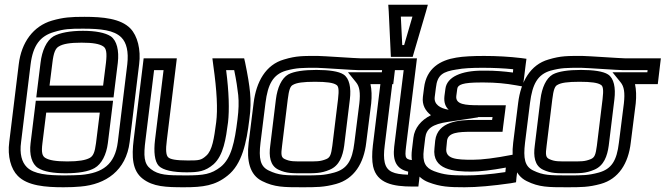

<svg xmlns="http://www.w3.org/2000/svg" viewBox="-20 -755 2808 810"><path d="M567 -484C575 -546 560 -604 530 -635C489 -677 414 -684 336 -684C279 -684 248 -682 199 -668C121 -645 70 -577 59 -483L19 -156C11 -96 26 -42 55 -13C96 29 172 35 248 35C275 35 300 34 320 32C426 23 512 -35 527 -156L567 -484ZM517 -484 477 -156C465 -61 413 -25 321 -17C303 -16 281 -15 254 -15C181 -15 123 -20 93 -50C72 -71 62 -106 69 -156L109 -483C119 -563 149 -603 208 -620C251 -633 274 -634 330 -634C405 -634 461 -628 492 -597C514 -575 523 -537 517 -484ZM385 -151C380 -112 373 -97 359 -89C341 -79 311 -74 264 -74C216 -74 187 -79 171 -89C158 -97 154 -112 159 -151L175 -280H401L385 -151ZM435 -151 454 -305 457 -330H432H156H131L128 -305L109 -151C103 -103 114 -63 141 -46C164 -31 205 -24 257 -24C310 -24 353 -31 379 -46C409 -63 429 -103 435 -151ZM201 -490C206 -533 214 -551 228 -559C246 -570 275 -575 324 -575C372 -575 400 -570 416 -559C428 -551 432 -533 427 -490L415 -394H189L201 -490ZM151 -490 136 -369 133 -344H158H434H459L462 -369L477 -490C483 -542 473 -584 447 -602C424 -617 383 -625 330 -625C277 -625 233 -617 206 -602C176 -584 157 -541 151 -490Z M757 35C837 35 888 28 940 -14C1001 -62 1020 -152 1032 -252C1038 -293 1038 -332 1035 -364C1032 -397 1025 -439 1014 -492L1010 -509H992H908H876L880 -478C895 -372 899 -294 892 -239C883 -171 876 -121 850 -98C829 -79 820 -78 773 -78C722 -78 697 -83 689 -92C681 -100 678 -121 684 -165L723 -484L726 -509H701H611H586L583 -484L544 -166C535 -93 538 -35 582 -1C626 33 680 35 757 35ZM763 -15C687 -15 649 -16 616 -42C587 -64 585 -97 594 -166L630 -459H670L634 -165C628 -115 632 -74 650 -55C668 -37 710 -28 767 -28C817 -28 846 -32 881 -62C923 -100 933 -170 942 -239C948 -292 946 -366 934 -459H968C977 -416 982 -381 985 -354C988 -324 987 -291 982 -252C970 -155 956 -87 911 -51C871 -20 840 -15 763 -15Z M1322 -519C1259 -519 1231 -520 1178 -504C1101 -482 1061 -410 1050 -321L1029 -153C1020 -78 1033 -17 1086 9C1138 35 1178 35 1254 35C1315 35 1347 35 1398 21C1474 0 1515 -66 1525 -153L1546 -319C1549 -349 1548 -377 1543 -400H1614H1639L1642 -425L1649 -484L1652 -509H1627H1500C1484 -509 1341 -519 1322 -519ZM1316 -469C1333 -469 1476 -459 1494 -459H1596L1595 -450H1506H1448L1482 -408C1497 -390 1501 -364 1496 -319L1475 -153C1466 -77 1444 -42 1390 -27C1346 -15 1322 -15 1260 -15C1184 -15 1156 -15 1113 -36C1078 -53 1071 -86 1079 -153L1100 -321C1110 -400 1132 -441 1187 -457C1232 -469 1253 -469 1316 -469ZM1382 -140C1377 -103 1373 -91 1357 -84C1330 -73 1316 -74 1268 -74C1220 -74 1205 -73 1181 -84C1166 -91 1165 -103 1170 -140L1194 -336C1199 -377 1205 -392 1216 -397C1231 -406 1259 -410 1309 -410C1358 -410 1386 -406 1399 -397C1408 -392 1411 -377 1406 -336L1382 -140ZM1432 -140 1456 -336C1462 -385 1454 -425 1429 -441C1409 -454 1368 -460 1315 -460C1262 -460 1220 -454 1196 -441C1168 -425 1150 -385 1144 -336L1120 -140C1114 -97 1119 -56 1155 -39C1189 -23 1215 -24 1261 -24C1308 -24 1334 -23 1371 -39C1412 -56 1426 -97 1432 -140Z M1693 -136 1736 -484 1739 -509H1714H1623H1598L1595 -484L1553 -141C1549 -107 1549 -76 1554 -53C1570 19 1639 32 1720 32H1745L1748 7L1755 -53L1758 -76L1735 -78C1689 -81 1687 -85 1693 -136ZM1643 -136C1636 -75 1653 -42 1702 -31L1701 -18C1642 -20 1612 -30 1603 -70C1599 -88 1599 -110 1603 -141L1642 -459H1683L1643 -136ZM1727 -536 1777 -706 1785 -735H1756H1648H1618L1620 -706L1628 -536L1629 -515H1650H1700H1721L1727 -536ZM1685 -565H1677L1671 -685H1720L1685 -565Z M1863 -131 1866 -162C1871 -196 1913 -199 1970 -199H2075H2100L2103 -224L2111 -286L2114 -311H2089H2001C1943 -311 1901 -314 1905 -350L1909 -380C1911 -398 1933 -407 2007 -407H2023C2070 -407 2114 -403 2158 -395L2186 -390L2190 -420L2198 -485L2201 -507L2179 -510C2129 -516 2076 -519 2022 -519C1974 -519 1934 -517 1905 -512C1837 -501 1779 -467 1769 -385L1764 -346C1760 -312 1775 -287 1798 -269C1756 -248 1729 -215 1724 -174L1718 -124C1709 -55 1737 -5 1788 14C1838 33 1874 35 1940 35C1993 35 2058 29 2135 18L2157 14L2159 -7L2168 -78L2172 -109L2141 -102C2069 -88 2014 -81 1974 -81C1905 -81 1857 -84 1863 -131ZM1873 -292C1836 -298 1810 -315 1814 -346L1819 -385C1825 -440 1849 -453 1907 -462H1908C1933 -467 1969 -469 2016 -469C2061 -469 2104 -467 2145 -463L2144 -449C2106 -454 2068 -457 2030 -457H2014C1928 -457 1865 -431 1859 -380L1855 -350C1852 -323 1859 -305 1873 -292ZM1813 -131C1801 -37 1898 -31 1968 -31C2005 -31 2054 -37 2114 -48L2112 -29C2046 -19 1992 -15 1946 -15C1882 -15 1854 -17 1811 -33C1775 -47 1761 -70 1768 -124L1774 -174C1779 -212 1803 -231 1871 -241L1997 -260V-261H2058L2056 -249H1976C1918 -249 1826 -243 1816 -162L1813 -131Z M2438 -519C2375 -519 2347 -520 2294 -504C2217 -482 2177 -410 2166 -321L2145 -153C2136 -78 2149 -17 2202 9C2254 35 2294 35 2370 35C2431 35 2463 35 2514 21C2590 0 2631 -66 2641 -153L2662 -319C2665 -349 2664 -377 2659 -400H2730H2755L2758 -425L2765 -484L2768 -509H2743H2616C2600 -509 2457 -519 2438 -519ZM2432 -469C2449 -469 2592 -459 2610 -459H2712L2711 -450H2622H2564L2598 -408C2613 -390 2617 -364 2612 -319L2591 -153C2582 -77 2560 -42 2506 -27C2462 -15 2438 -15 2376 -15C2300 -15 2272 -15 2229 -36C2194 -53 2187 -86 2195 -153L2216 -321C2226 -400 2248 -441 2303 -457C2348 -469 2369 -469 2432 -469ZM2498 -140C2493 -103 2489 -91 2473 -84C2446 -73 2432 -74 2384 -74C2336 -74 2321 -73 2297 -84C2282 -91 2281 -103 2286 -140L2310 -336C2315 -377 2321 -392 2332 -397C2347 -406 2375 -410 2425 -410C2474 -410 2502 -406 2515 -397C2524 -392 2527 -377 2522 -336L2498 -140ZM2548 -140 2572 -336C2578 -385 2570 -425 2545 -441C2525 -454 2484 -460 2431 -460C2378 -460 2336 -454 2312 -441C2284 -425 2266 -385 2260 -336L2236 -140C2230 -97 2235 -56 2271 -39C2305 -23 2331 -24 2377 -24C2424 -24 2450 -23 2487 -39C2528 -56 2542 -97 2548 -140Z"/></svg>

Font: Gamestation Display Outline
Style: Italic
Weight: 400
Designer: Jonas Hecksher
Foundry: Jonas Hecksher, Playtypeª, e-types AS
Version: Version 1.003